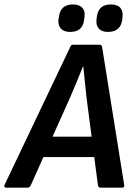

<svg xmlns="http://www.w3.org/2000/svg" viewBox="-48 -860 619 880"><path d="M-21.1 0Q-25.8 0 -27.5 -3.2Q-29.1 -6.4 -27.8 -11.1L273.5 -643.9Q277.8 -655 286 -655H408.3Q418.4 -655 420.1 -643.9L521.3 -11.8Q523.1 0 511.6 0H412.6Q402.8 0 400.8 -11.1L348.7 -411.9Q345.1 -446.3 341.2 -482.3Q337.2 -518.4 334 -554.1H331.7Q317.7 -518.4 302.8 -482.8Q287.8 -447.2 272.5 -411.5L93.2 -11.1Q88.2 0 78.7 0ZM132.8 -140.2 167.6 -233.6H393.4L400.6 -140.2ZM447.3 -713.7Q418 -713.7 404.8 -729Q391.5 -744.4 394.2 -769.4L396 -783.9Q403.1 -839.6 460.1 -839.6Q489.8 -839.6 503.2 -824.5Q516.7 -809.3 513.6 -783.9L512.2 -769.4Q504.4 -713.7 447.3 -713.7ZM274 -713.7Q244.7 -713.7 231 -729Q217.2 -744.4 219.9 -769.4L222.3 -783.9Q229.4 -839.6 285.8 -839.6Q315.5 -839.6 329.2 -824.5Q343 -809.3 339.3 -783.9L337.5 -769.4Q331.1 -713.7 274 -713.7Z"/></svg>

Font: Sofia Sans Semi Condensed
Style: Italic
Weight: 400
Italic angle: -9°
Designer: Botio Nikoltchev, Ani Petrova
Foundry: lettersoup
Version: Version 4.101